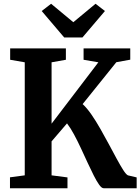

<svg xmlns="http://www.w3.org/2000/svg" viewBox="-20 -1000 746 1020"><path d="M33 0V-58L111.5 -68.5V-669L34 -682.5V-743H330V-682.5L254 -669V-343L502.5 -669L424 -682.5V-743H672V-683L598 -669.5L419 -447Q442 -426 466 -391.2Q490 -356.5 513.2 -315.5Q536.5 -274.5 558.8 -233Q581 -191.5 600.2 -156Q619.5 -120.5 634.5 -97Q649.5 -73.5 659.5 -68.5L706 -57.5V0H530.5Q520 0 506.8 -18.5Q493.5 -37 478 -67.8Q462.5 -98.5 445.2 -136Q428 -173.5 410 -212.2Q392 -251 373.2 -285.8Q354.5 -320.5 336 -344.5L254 -249V-68.5L338.5 -57.5V0ZM321 -801 201.5 -941.5 251.5 -980 369.5 -882 487.5 -980 537.5 -941.5 418 -801Z"/></svg>

Font: Merriweather 24pt SemiCondensed
Style: Bold
Weight: 700
Width: 4
Designer: Eben Sorkin
Foundry: Eben Sorkin
Version: Version 2.100